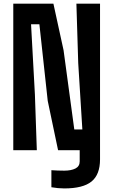

<svg xmlns="http://www.w3.org/2000/svg" viewBox="-20 -820 618 1048"><path d="M331 208.5Q315 208.5 296 206.8Q277 205 260.5 202V109Q273.5 110 294.2 110.8Q315 111.5 330.5 111.5Q368 111.5 391.5 99.8Q415 88 415 61V-74H526V50Q526 133 479.5 170.8Q433 208.5 331 208.5ZM52.5 0V-800H271.5L327 -545.5L385.5 -113.5H429.5L407 -475L397 -800H526V0H297L240.5 -269.5L195 -687.5H149.5L170.5 -304.5L181 0Z"/></svg>

Font: Big Shoulders
Style: Bold
Weight: 700
Designer: Patric King
Foundry: XO Type Co
Version: Version 2.002